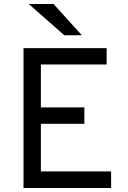

<svg xmlns="http://www.w3.org/2000/svg" viewBox="-20 -941 639 961"><path d="M301.8 -764.6Q257.8 -803.7 124 -920.9Q155.3 -920.9 248 -920.9Q283.2 -881.8 389.6 -764.6Q368.2 -764.6 301.8 -764.6ZM97.7 0Q97.7 -174.8 97.7 -700.2Q202.1 -700.2 513.7 -700.2Q513.7 -679.7 513.7 -618.2Q431.6 -618.2 184.6 -618.2Q184.6 -564.5 184.6 -403.3Q239.3 -403.3 402.3 -403.3Q402.3 -382.8 402.3 -321.3Q347.7 -321.3 184.6 -321.3Q184.6 -261.7 184.6 -83Q272.5 -83 536.1 -83Q536.1 -62.5 536.1 0Q426.8 0 97.7 0Z"/></svg>

Font: Overpass
Style: Regular
Weight: 400
Designer: Delve Withrington, Thomas Jockin
Version: Version 3.000;DELV;Overpass; ttfautohint (v1.5)